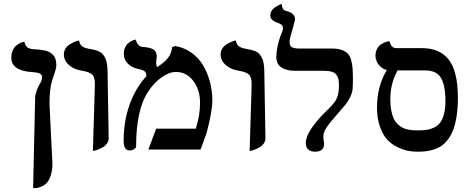

<svg xmlns="http://www.w3.org/2000/svg" viewBox="-20 -767 2396 985"><path d="M149.9 198.2 160.2 -263.2Q160.2 -296.4 189 -345.2V-344.2Q195.8 -357.9 195.8 -374Q195.8 -393.6 148.9 -397Q94.7 -399.4 66.4 -418Q38.1 -436.5 38.1 -470.2Q38.1 -491.2 44.9 -507.3Q51.8 -523.4 61.5 -531.7Q71.3 -540 81.3 -545.2Q91.3 -550.3 98.1 -551.8L105 -553.2Q107.4 -540 113 -531.7Q118.7 -523.4 127.4 -520Q136.2 -516.6 141.4 -515.6Q146.5 -514.6 155.8 -514.2Q173.3 -513.2 183.3 -512.2Q193.4 -511.2 208.7 -508.3Q224.1 -505.4 233.2 -500Q242.2 -494.6 251.5 -485.8Q260.7 -477.1 264.9 -462.9Q269 -448.7 269 -430.2Q269 -414.1 248 -356Q233.9 -311.5 233.9 -235.8Q236.3 -175.8 242.2 -62Q248 51.8 249 70.8Q249 106 240.7 131.8Q232.4 157.7 221.4 169.9Q210.4 182.1 194.6 189.2Q178.7 196.3 169.7 197.3Q160.6 198.2 149.9 198.2Z M456.5 7.8 466.8 -333Q467.3 -370.6 452.9 -384.3Q438.5 -397.9 402.8 -403.8Q360.8 -409.7 334.2 -433.1Q307.6 -456.5 307.6 -487.8Q307.6 -503.9 315.7 -517.1Q323.7 -530.3 335.2 -537.6Q346.7 -544.9 358.2 -550.3Q369.6 -555.7 377.4 -557.6L385.7 -559.1Q387.7 -546.9 393.1 -538.6Q398.4 -530.3 406.7 -526.1Q415 -522 420.4 -520.3Q425.8 -518.6 434.6 -517.1Q452.1 -514.2 462.4 -511.7Q472.7 -509.3 485.4 -504.2Q498 -499 504.9 -491.5Q511.7 -483.9 518.6 -471.9Q525.4 -460 528.3 -442.6Q531.2 -425.3 531.7 -401.9L537.6 -55.2Q536.6 -41 528.1 -29.5Q519.5 -18.1 507.8 -11.5Q496.1 -4.9 484.4 -0.2Q472.7 4.4 464.4 5.9Z M863.3 -525.9 879.4 -530.8Q925.3 -522.9 962.2 -496.6Q999 -470.2 1022 -431.6Q1044.9 -393.1 1057.1 -346.7Q1069.3 -300.3 1069.3 -251Q1069.3 -195.8 1039.6 -84L1009.3 0H741.2L781.2 -106.9H984.4Q1006.3 -173.8 1006.3 -240.2Q1006.3 -306.6 971.4 -352.3Q936.5 -397.9 882.3 -397.9Q848.6 -397.9 809.6 -370.6Q770.5 -343.3 740.2 -296.9Q678.2 -204.6 678.2 -14.2Q678.2 -8.8 667.7 -2Q657.2 4.9 646.5 4.9Q628.4 4.9 621.3 -8.3Q614.3 -21.5 614.3 -45.9Q614.3 -145 645 -231Q675.8 -316.9 734.4 -379.9L730.5 -377Q730.5 -394 721.9 -401.4Q713.4 -408.7 688.5 -413.1Q653.3 -421.4 634.3 -442.1Q615.2 -462.9 615.2 -491.2Q615.2 -509.3 621.6 -523.2Q627.9 -537.1 636.7 -544.4Q645.5 -551.8 654.5 -556.6Q663.6 -561.5 669.9 -562.5L676.3 -564Q680.2 -548.3 688 -539.3Q695.8 -530.3 701.9 -528.3Q708 -526.4 717.3 -525.9Q728.5 -524.9 735.8 -523.7Q743.2 -522.5 753.4 -519.3Q763.7 -516.1 769.5 -511.5Q775.4 -506.8 779.8 -498.5Q784.2 -490.2 784.2 -479Q784.2 -467.8 782.2 -460Q781.2 -456.1 781.2 -448.2Q781.2 -431.6 785.6 -422.9Q821.3 -444.3 840.6 -468.3Q859.9 -492.2 863.3 -525.9Z M1260.7 7.8 1271 -333Q1271.5 -370.6 1257.1 -384.3Q1242.7 -397.9 1207 -403.8Q1165 -409.7 1138.4 -433.1Q1111.8 -456.5 1111.8 -487.8Q1111.8 -503.9 1119.9 -517.1Q1127.9 -530.3 1139.4 -537.6Q1150.9 -544.9 1162.4 -550.3Q1173.8 -555.7 1181.6 -557.6L1189.9 -559.1Q1191.9 -546.9 1197.3 -538.6Q1202.6 -530.3 1210.9 -526.1Q1219.2 -522 1224.6 -520.3Q1230 -518.6 1238.8 -517.1Q1256.3 -514.2 1266.6 -511.7Q1276.9 -509.3 1289.6 -504.2Q1302.2 -499 1309.1 -491.5Q1315.9 -483.9 1322.8 -471.9Q1329.6 -460 1332.5 -442.6Q1335.4 -425.3 1335.9 -401.9L1341.8 -55.2Q1340.8 -41 1332.3 -29.5Q1323.7 -18.1 1312 -11.5Q1300.3 -4.9 1288.6 -0.2Q1276.9 4.4 1268.6 5.9Z M1465.8 -549.8Q1465.8 -530.8 1478.3 -524.4Q1490.7 -518.1 1514.6 -518.1H1680.7Q1710.4 -518.1 1730.5 -511.5Q1750.5 -504.9 1762.5 -493.7Q1774.4 -482.4 1780.8 -460.9Q1787.1 -439.5 1788.8 -417Q1790.5 -394.5 1790.5 -357.9Q1790.5 -324.7 1788.6 -307.1Q1786.6 -289.6 1776.1 -268.3Q1765.6 -247.1 1753.2 -231.4Q1740.7 -215.8 1709.5 -180.2Q1671.9 -138.2 1655.3 -113Q1638.7 -87.9 1638.7 -64Q1638.7 -56.6 1640.6 -44.9Q1642.6 -35.2 1642.6 -28.8Q1642.6 11.2 1595.7 11.2Q1572.8 11.2 1560.8 -0.5Q1548.8 -12.2 1548.8 -34.2Q1548.8 -95.2 1661.6 -205.1V-204.1Q1686.5 -230 1697 -244.1Q1707.5 -258.3 1713.1 -277.8Q1718.8 -297.4 1718.8 -329.1Q1718.8 -348.1 1716.3 -360.1Q1713.9 -372.1 1706.3 -382.8Q1698.7 -393.6 1683.1 -398.7Q1667.5 -403.8 1642.6 -403.8H1493.7Q1448.7 -403.8 1423.1 -421.4Q1397.5 -439 1397.5 -473.1Q1397.5 -520 1418.5 -582Q1431.6 -609.4 1431.6 -623Q1431.6 -640.6 1409.7 -647.9Q1366.7 -661.6 1366.7 -687Q1366.7 -699.7 1372.8 -710.4Q1378.9 -721.2 1388.4 -727.8Q1397.9 -734.4 1406.2 -738.8Q1414.6 -743.2 1421.9 -746.1Q1423.8 -746.6 1424.8 -747.1Q1428.2 -715.3 1444.8 -711.9Q1493.7 -701.2 1493.7 -667Q1493.7 -665.5 1484.6 -631.3Q1475.6 -597.2 1473.6 -590.8Q1465.8 -568.4 1465.8 -549.8Z M2161.1 -405.8H2020Q1982.4 -340.8 1982.4 -255.9Q1982.4 -224.1 1987.5 -198.7Q1992.7 -173.3 2000.5 -157.2Q2008.3 -141.1 2021 -129.4Q2033.7 -117.7 2044.9 -111.8Q2056.2 -106 2072.5 -102.5Q2088.9 -99.1 2099.4 -98.6Q2109.9 -98.1 2126 -98.1Q2150.9 -98.1 2169.2 -100.8Q2187.5 -103.5 2206.8 -112.5Q2226.1 -121.6 2238 -137.5Q2250 -153.3 2257.6 -181.2Q2265.1 -209 2265.1 -248Q2265.1 -328.6 2242.4 -367.2Q2219.7 -405.8 2161.1 -405.8ZM2123 11.2Q2098.6 11.2 2074.7 7.1Q2050.8 2.9 2020.5 -11.5Q1990.2 -25.9 1967.8 -49.3Q1945.3 -72.8 1929.7 -115.5Q1914.1 -158.2 1914.1 -214.8Q1914.1 -323.7 1964.4 -408.2Q1944.8 -412.1 1930.9 -426.3Q1917 -440.4 1911.6 -454.3Q1906.2 -468.3 1906.2 -480Q1906.2 -500 1913.8 -515.1Q1921.4 -530.3 1932.1 -537.6Q1942.9 -544.9 1953.4 -549.3Q1963.9 -553.7 1971.2 -554.7L1979 -555.2Q1986.3 -520 2013.2 -520H2144Q2187 -520 2219.5 -507.6Q2252 -495.1 2277.3 -466.8Q2302.7 -438.5 2315.9 -387.7Q2329.1 -336.9 2329.1 -265.1Q2329.1 -214.4 2322.8 -173.1Q2316.4 -131.8 2306.2 -103.5Q2295.9 -75.2 2280 -54Q2264.2 -32.7 2247.3 -20.5Q2230.5 -8.3 2208.5 -1Q2186.5 6.3 2166.7 8.8Q2147 11.2 2123 11.2Z"/></svg>

Font: Linear Smooth
Style: Bold
Weight: 700
Designer: Philipp H. Poll, Flanker
Foundry: Philipp H. Poll, reworked by Flanker
Version: Version 1.061 | FøM Fix